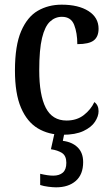

<svg xmlns="http://www.w3.org/2000/svg" viewBox="-20 -567 475 822"><path d="M248 10Q188 10 142 -17.5Q96 -45 70 -105.5Q44 -166 44 -265Q44 -372 70.5 -433.5Q97 -495 142 -521Q187 -547 244 -547Q316 -547 359 -519.5Q402 -492 402 -444Q402 -410 381.5 -394Q361 -378 311 -378Q311 -426 297.5 -460.5Q284 -495 245 -495Q216 -495 194 -474.5Q172 -454 160 -404.5Q148 -355 148 -266Q148 -160 176 -105.5Q204 -51 265 -51Q309 -51 339 -74.5Q369 -98 384 -130Q402 -117 402 -91Q402 -69 386.5 -45.5Q371 -22 337 -6Q303 10 248 10ZM220 235Q207 235 187 232.5Q167 230 152 225V177Q185 185 208 185Q234 185 249 172Q264 159 264 130Q264 100 245.5 88Q227 76 198 72L216 -9H258L249 36Q289 41 312.5 64Q336 87 336 127Q336 180 304.5 207.5Q273 235 220 235Z"/></svg>

Font: Noto Serif Tamil Condensed Medium
Style: Italic
Weight: 500
Width: 3
Italic angle: -12°
Designer: Indian Type Foundry, Tom Grace, and the Monotype Design Team
Foundry: Monotype Imaging Inc.
Version: Version 2.003; ttfautohint (v1.8.4.7-5d5b)